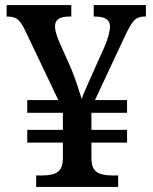

<svg xmlns="http://www.w3.org/2000/svg" viewBox="-20 -734 599 754"><path d="M122 0V-45H145Q167 -45 185 -49Q203 -53 214.5 -66.5Q226 -80 227 -109V-174H87V-224H227V-291H87V-341H209L78 -616Q64 -645 50.5 -657Q37 -669 8 -669H6V-714H260V-669H253Q223 -669 209.5 -659.5Q196 -650 196 -630Q196 -618 200.5 -603Q205 -588 212 -571L258 -468Q271 -437 283 -401Q295 -365 301 -345Q303 -353 309 -367.5Q315 -382 322.5 -398.5Q330 -415 336 -429L389 -547Q401 -575 406.5 -596Q412 -617 412 -629Q412 -649 398 -659Q384 -669 351 -669H348V-714H553V-669H546Q521 -669 506.5 -653.5Q492 -638 470 -591L353 -341H479V-291H339V-224H479V-174H339V-114Q339 -83 350 -68.5Q361 -54 380 -49.5Q399 -45 421 -45H444V0Z"/></svg>

Font: Noto Serif Armenian Medium
Style: Regular
Weight: 500
Version: Version 2.007